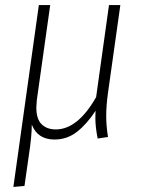

<svg xmlns="http://www.w3.org/2000/svg" viewBox="-20 -542 566 761"><path d="M401 -82Q401 -43 408 1L367 7Q358 -40 358 -72Q358 -92 359 -103Q324 -50 285 -19.5Q246 11 196 11Q129 11 106 -48Q106 -2 94 76L77 195L33 199L134 -522H179L126 -146Q124 -124 124 -116Q124 -70 145 -49.5Q166 -29 201 -29Q288 -29 361 -157L412 -522H457L408 -174Q401 -124 401 -82Z"/></svg>

Font: Fira Sans Condensed ExtraLight
Style: Italic
Weight: 275
Width: 3
Italic angle: -8°
Designer: Carrois Corporate & Edenspiekermann AG
Foundry: Carrois Corporate GbR & Edenspiekermann AG
Version: Version 4.203